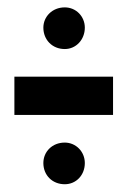

<svg xmlns="http://www.w3.org/2000/svg" viewBox="-20 -492 334 507"><path d="M18 -188.5H278.5V-289.5H18ZM151 -5.5C181 -5.5 204 -29.5 204 -61.5C204 -91.5 180.5 -115.5 151 -115.5C118 -115.5 94.5 -91.5 94.5 -61.5C94.5 -29.5 118 -5.5 151 -5.5ZM151 -362.5C181 -362.5 204 -387.5 204 -419C204 -448.5 181 -472.5 151 -472.5C118 -472.5 94.5 -448 94.5 -419C94.5 -387 118 -362.5 151 -362.5Z"/></svg>

Font: Anybody
Style: Bold
Weight: 700
Designer: Tyler Finck
Foundry: Etcetera Type Company
Version: Version 1.110